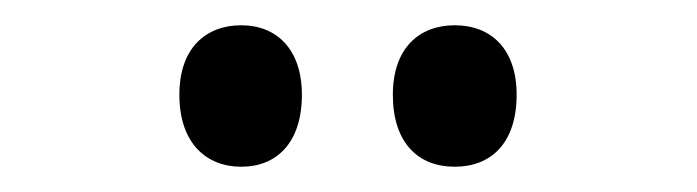

<svg xmlns="http://www.w3.org/2000/svg" viewBox="-20 -748 552 152"><path d="M122 -673C122 -635 143 -616 171 -616C199 -616 219 -635 219 -673C219 -709 199 -728 171 -728C143 -728 122 -710 122 -673ZM291 -673C291 -635 311 -616 340 -616C369 -616 389 -635 389 -673C389 -709 369 -728 340 -728C312 -728 291 -710 291 -673Z"/></svg>

Font: Noto Sans Bengali ExtraCondensed Medium
Style: Regular
Weight: 500
Width: 2
Designer: Joana Ranito - Universal Thirst; Jelle Bosma - Monotype Design Team
Foundry: Universal Thirst ehf.
Version: Version 3.000